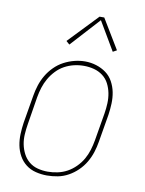

<svg xmlns="http://www.w3.org/2000/svg" viewBox="-86 -817 671 886"><g transform="rotate(10 250.0 -374.0)"><path d="M195 8Q169 8 143 1.5Q117 -5 97 -20.5Q77 -36 64.5 -58.5Q52 -81 47 -106.5Q42 -132 43 -159Q44 -186 48 -213L70 -343Q74 -368 82 -393Q90 -418 103.5 -441Q117 -464 136.5 -483.5Q156 -503 179.5 -515.5Q203 -528 228.5 -534.5Q254 -541 279 -541Q306 -541 331.5 -533Q357 -525 377.5 -510Q398 -495 410.5 -472Q423 -449 428 -423.5Q433 -398 432 -371Q431 -344 427 -317L405 -187Q401 -162 393 -137Q385 -112 371.5 -89Q358 -66 338.5 -47Q319 -28 295.5 -15Q272 -2 246.5 3Q221 8 195 8ZM196 -10Q219 -10 242.5 -15Q266 -20 287 -31.5Q308 -43 326 -61Q344 -79 356 -100Q368 -121 375 -144Q382 -167 386 -190L408 -320Q412 -344 413 -368.5Q414 -393 409.5 -416Q405 -439 394.5 -459.5Q384 -480 365.5 -494Q347 -508 324 -514Q301 -520 277 -520Q253 -520 230 -514.5Q207 -509 186 -497.5Q165 -486 148 -468Q131 -450 119 -429Q107 -408 100 -385.5Q93 -363 89 -340L68 -210Q64 -186 62.5 -161.5Q61 -137 65.5 -114.5Q70 -92 80.5 -71.5Q91 -51 108.5 -36.5Q126 -22 149 -16Q172 -10 196 -10ZM193 -605 177 -619 308 -756H330L414 -617L396 -607L317 -741Z"/></g></svg>

Font: Iosevka Curly Slab ThObl
Style: Regular
Weight: 100
Italic angle: -9°
Monospace: yes
Designer: Belleve Invis
Foundry: Belleve Invis
Version: Version 11.0.0; ttfautohint (v1.8.3)